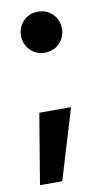

<svg xmlns="http://www.w3.org/2000/svg" viewBox="-78 -549 407 739"><g transform="rotate(-10 125.0 -179.5)"><path d="M63 -125H187L104 150H17ZM125 -349Q90 -349 67.5 -372.5Q45 -396 45 -429Q45 -462 67.5 -485.5Q90 -509 125 -509Q160 -509 182.5 -485.5Q205 -462 205 -429Q205 -396 182.5 -372.5Q160 -349 125 -349Z"/></g></svg>

Font: Retni Sans
Style: Bold
Weight: 700
Designer: Vitaly Kuzmin
Foundry: ParaType Ltd.
Version: Version 1.00;March 2, 2019;FontCreator 11.5.0.2425 64-bit; t